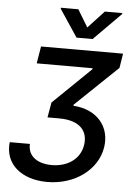

<svg xmlns="http://www.w3.org/2000/svg" viewBox="-62 -815 761 1053"><g transform="rotate(5 318.5 -288.0)"><path d="M125.7 -7.8H14.6C1.1 115.8 98.7 191.8 237.9 191.8C388.8 191.8 512.1 101.6 532.7 -23.4C551.1 -136.4 479 -228.3 345.5 -237.2V-242.9L578.8 -465.9L591.6 -545.5H139.9L124.3 -451.3H431.8V-446L223.7 -244.3L209.2 -161.2H274.1C394.2 -161.2 433.9 -99.1 422.2 -27C409.1 53.3 338.8 97.3 254.6 97.3C176.5 97.3 121.4 59.7 125.7 -7.8ZM229.4 -761.4 329.5 -610.8H418L567.5 -761.4L568.2 -766.7H471.9L383.5 -671.5L326 -766.7H230.1Z"/></g></svg>

Font: Magic Ui Pro Medium
Style: Italic
Weight: 500
Italic angle: -9.39999°
Designer: Stefan Endress, Andreas Faust
Version: Version 1.000;FEAKit 1.0